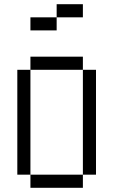

<svg xmlns="http://www.w3.org/2000/svg" viewBox="-20 -895 540 915"><path d="M375 -812.5V-875H250V-812.5H125V-750H250V-812.5ZM125 -62.5V0H375V-62.5ZM125 -62.5Q125 -62.5 125 -562.5H62.5Q62.5 -562.5 62.5 -62.5ZM375 -62.5H437.5Q437.5 -62.5 437.5 -562.5H375Q375 -562.5 375 -62.5ZM125 -562.5H375V-625H125Z"/></svg>

Font: Unifont
Style: Regular
Weight: 500
Version: Version 13.0.05